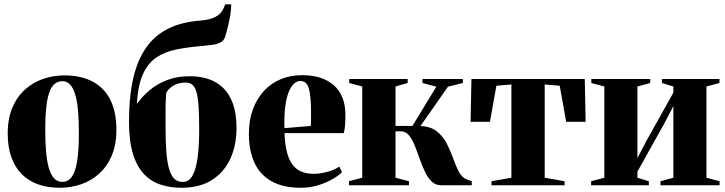

<svg xmlns="http://www.w3.org/2000/svg" viewBox="-20 -876 3430 908"><path d="M16.5 -244.5Q16.5 -316 38.8 -367.8Q61 -419.5 99 -453.2Q137 -487 185 -503.2Q233 -519.5 285 -519.5Q363 -519.5 418 -490.2Q473 -461 501.8 -403.8Q530.5 -346.5 530.5 -262.5Q530.5 -191.5 508.2 -139.5Q486 -87.5 448.2 -54Q410.5 -20.5 362.5 -4.2Q314.5 12 262.5 12Q205.5 12 160 -4.2Q114.5 -20.5 82.5 -52.8Q50.5 -85 33.5 -133Q16.5 -181 16.5 -244.5ZM274.5 -16Q302.5 -16 319.8 -40Q337 -64 345 -114.8Q353 -165.5 353 -245.5Q353 -298.5 349.8 -343.5Q346.5 -388.5 337.8 -421.8Q329 -455 313.8 -473.5Q298.5 -492 275.5 -492Q246 -492 228 -468Q210 -444 202 -393Q194 -342 194 -260.5Q194 -208 197.5 -163.5Q201 -119 209.8 -85.8Q218.5 -52.5 234.2 -34.2Q250 -16 274.5 -16Z M838 12Q785 12 739.8 -2.8Q694.5 -17.5 661 -52.8Q627.5 -88 608.8 -148.5Q590 -209 590 -301Q590 -417.5 609.8 -504.2Q629.5 -591 670.5 -649.8Q711.5 -708.5 775 -740.2Q838.5 -772 925.5 -778.5Q973 -782 999.5 -796.5Q1026 -811 1035.5 -833L1045.5 -855.5H1073.5Q1073.5 -831.5 1069 -804.5Q1064.5 -777.5 1058 -751Q1051.5 -724.5 1044 -700Q1038 -683 1021.2 -674.8Q1004.5 -666.5 983.2 -663.8Q962 -661 941 -659Q870 -653.5 813.8 -642Q757.5 -630.5 717.8 -603Q678 -575.5 655.2 -523.5Q632.5 -471.5 627 -384.5Q652 -419 687.2 -449Q722.5 -479 769.8 -497.2Q817 -515.5 878.5 -515.5Q925 -515.5 965 -502.5Q1005 -489.5 1035 -460.8Q1065 -432 1081.8 -385Q1098.5 -338 1098.5 -270.5Q1098.5 -189 1069.2 -125.2Q1040 -61.5 982.2 -24.8Q924.5 12 838 12ZM843.5 -15.5Q874.5 -15.5 891.2 -47Q908 -78.5 915 -134.5Q922 -190.5 922 -262.5Q922 -328 919.2 -371.2Q916.5 -414.5 909.5 -439.5Q902.5 -464.5 890 -475Q877.5 -485.5 858 -485.5Q834.5 -485.5 816 -478.5Q797.5 -471.5 784.8 -460.2Q772 -449 766 -435.5Q764 -406 763.2 -383.2Q762.5 -360.5 762.8 -335.5Q763 -310.5 763 -273.5Q763 -209 766.5 -160.8Q770 -112.5 778.8 -80.2Q787.5 -48 803.2 -31.8Q819 -15.5 843.5 -15.5Z M1404 12Q1318.5 12 1263.8 -19Q1209 -50 1183 -107.2Q1157 -164.5 1157 -242.5Q1157 -307.5 1175.8 -358.5Q1194.5 -409.5 1228.2 -446Q1262 -482.5 1307.8 -501.5Q1353.5 -520.5 1408.5 -520.5Q1504 -520.5 1558 -473.5Q1612 -426.5 1613.5 -337Q1613.5 -303 1611.5 -280.2Q1609.5 -257.5 1605.5 -246.5H1325.5Q1327.5 -194 1336.8 -157.2Q1346 -120.5 1363 -97.8Q1380 -75 1405.2 -64.5Q1430.5 -54 1464 -54Q1492.5 -54 1527.8 -63.2Q1563 -72.5 1584.5 -88.5L1597 -61.5Q1583 -46.5 1553.2 -29.2Q1523.5 -12 1484.8 0Q1446 12 1404 12ZM1325 -270 1450 -280.5Q1450.5 -297 1450.8 -311.8Q1451 -326.5 1451 -343Q1451 -418 1441.2 -455.5Q1431.5 -493 1400 -493Q1384.5 -493 1370.5 -480.5Q1356.5 -468 1345.5 -441.2Q1334.5 -414.5 1329 -372.2Q1323.5 -330 1325 -270Z M1630.5 0V-19L1693 -35.5V-467L1631.5 -483.5V-502.5H1908V-483.5L1850.5 -467V-280.5H1930.5L2043.5 -466L1978 -483.5V-502.5H2169V-483.5L2098.5 -466L1968.5 -280Q2017 -278 2046.5 -254.2Q2076 -230.5 2093.5 -196Q2111 -161.5 2123.5 -125.8Q2136 -90 2150.5 -62.8Q2165 -35.5 2189 -27L2211 -19V0H2066Q2039 0 2020.5 -18.5Q2002 -37 1988.5 -66Q1975 -95 1963.8 -127.5Q1952.5 -160 1940.8 -189.2Q1929 -218.5 1913.5 -236.8Q1898 -255 1875.5 -255H1850.5V-35.5L1914 -19V0Z M2304.5 0V-19L2398.5 -35.5V-476.5L2327.5 -470.5L2297 -300H2205.5L2209.5 -502.5H2745.5L2749.5 -300H2657.5L2627 -470.5L2556 -476.5V-35.5L2650 -19V0Z M2775.5 0V-19L2838 -35.5V-467L2776.5 -483.5V-502.5H3055V-483.5L2994.5 -467V-128L3035.5 -207L3164.5 -438V-467L3110.5 -483.5V-502.5H3382.5V-483.5L3321 -467V-35.5L3383 -19V0H3103.5V-19L3164.5 -35.5V-374.5L3123.5 -295.5L2994.5 -64.5V-35.5L3048.5 -19V0Z"/></svg>

Font: Merriweather 144pt ExtraBold
Style: Regular
Weight: 800
Version: Version 2.100